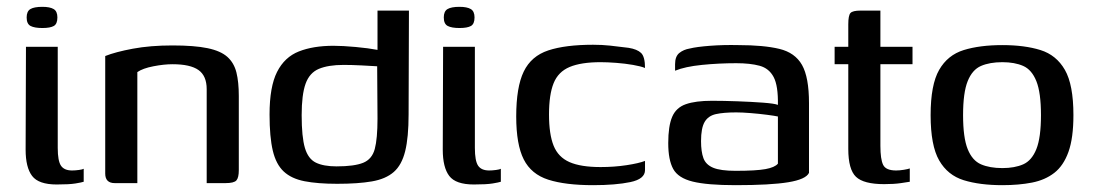

<svg xmlns="http://www.w3.org/2000/svg" viewBox="-20 -536 3202 562"><path d="M104 -454Q81 -454 69.5 -460Q58 -466 58 -485Q58 -503 69 -509.5Q80 -516 104 -516Q126 -516 137 -509.5Q148 -503 148 -485Q148 -466 137.5 -460Q127 -454 104 -454ZM146 4Q93 4 74 -21Q55 -46 55 -98L56 -399H149V-103Q149 -65 158.5 -51Q168 -37 191 -37Q200 -37 211 -38.5Q222 -40 225 -42V-4Q219 -2 201 1Q183 4 146 4Z M316 0Q288 0 288 -28V-372Q318 -384 369 -393.5Q420 -403 485 -403Q549 -403 587.5 -395Q626 -387 645.5 -369.5Q665 -352 672 -324Q679 -296 679 -255V-38Q679 -16 672 -8Q665 0 640 0H585V-275Q585 -314 561 -331Q537 -348 485 -348Q460 -348 429 -342Q398 -336 382 -325V0Z M769 -201Q769 -282 791 -325.5Q813 -369 855 -385.5Q897 -402 956 -402Q983 -402 1021 -398.5Q1059 -395 1085 -390V-505H1177L1176 -201Q1176 -134 1166 -93.5Q1156 -53 1132.5 -32.5Q1109 -12 1068.5 -5Q1028 2 967 2Q910 2 871.5 -5.5Q833 -13 810.5 -34Q788 -55 778.5 -95Q769 -135 769 -201ZM965 -49Q1017 -49 1043 -59.5Q1069 -70 1077 -100Q1085 -130 1085 -189L1084 -342Q1069 -343 1039 -344.5Q1009 -346 986 -346Q941 -346 913.5 -334.5Q886 -323 874.5 -291Q863 -259 863 -199Q863 -135 872.5 -103Q882 -71 904.5 -60Q927 -49 965 -49Z M1325 -454Q1302 -454 1290.5 -460Q1279 -466 1279 -485Q1279 -503 1290 -509.5Q1301 -516 1325 -516Q1347 -516 1358 -509.5Q1369 -503 1369 -485Q1369 -466 1358.5 -460Q1348 -454 1325 -454ZM1367 4Q1314 4 1295 -21Q1276 -46 1276 -98L1277 -399H1370V-103Q1370 -65 1379.5 -51Q1389 -37 1412 -37Q1421 -37 1432 -38.5Q1443 -40 1446 -42V-4Q1440 -2 1422 1Q1404 4 1367 4Z M1716 6Q1635 6 1585 -10Q1535 -26 1513 -69.5Q1491 -113 1491 -195Q1491 -281 1513 -326.5Q1535 -372 1585 -388.5Q1635 -405 1716 -405Q1742 -405 1765.5 -402.5Q1789 -400 1820 -396Q1845 -392 1856.5 -381Q1868 -370 1868 -337Q1856 -342 1833 -346Q1810 -350 1784 -352Q1758 -354 1738 -354Q1681 -354 1647.5 -340Q1614 -326 1600.5 -292.5Q1587 -259 1587 -201Q1587 -143 1600.5 -109.5Q1614 -76 1647 -61.5Q1680 -47 1738 -47Q1778 -47 1814 -52.5Q1850 -58 1868 -65V-38Q1868 -12 1825 -3Q1782 6 1716 6Z M2133 6Q2050 6 2007.5 -4.5Q1965 -15 1950.5 -41.5Q1936 -68 1936 -117Q1936 -167 1947.5 -194Q1959 -221 1987.5 -231Q2016 -241 2064 -241Q2098 -241 2139 -239.5Q2180 -238 2213.5 -235.5Q2247 -233 2257 -229Q2258 -285 2244.5 -310.5Q2231 -336 2203.5 -343.5Q2176 -351 2135 -351Q2084 -351 2034.5 -346Q1985 -341 1956 -329V-348Q1956 -371 1968.5 -381Q1981 -391 1999 -394Q2019 -399 2058.5 -402Q2098 -405 2141 -404Q2215 -404 2261 -393Q2307 -382 2327.5 -346Q2348 -310 2348 -234V-30Q2339 -11 2287 -2.5Q2235 6 2133 6ZM2133 -36Q2193 -36 2220.5 -41Q2248 -46 2257 -57V-195Q2248 -197 2225 -200Q2202 -203 2177 -205Q2152 -207 2135 -207Q2098 -207 2075.5 -202Q2053 -197 2042.5 -179Q2032 -161 2032 -123Q2032 -92 2039 -73Q2046 -54 2067.5 -45Q2089 -36 2133 -36Z M2568 3Q2508 3 2485.5 -18.5Q2463 -40 2463 -100V-348H2423V-399H2463V-465Q2463 -491 2469.5 -498Q2476 -505 2499 -505H2557Q2557 -503 2557 -496.5Q2557 -490 2557 -478V-399H2651V-348H2557V-109Q2557 -70 2565 -53.5Q2573 -37 2603 -37Q2613 -37 2625.5 -39Q2638 -41 2643 -43V-4Q2637 -3 2617 0Q2597 3 2568 3Z M2914 6Q2848 6 2801 -8.5Q2754 -23 2729 -66.5Q2704 -110 2704 -199Q2704 -288 2729 -331.5Q2754 -375 2801 -389.5Q2848 -404 2914 -404Q2979 -404 3025.5 -389.5Q3072 -375 3097 -331.5Q3122 -288 3122 -199Q3122 -132 3107.5 -91.5Q3093 -51 3066 -30Q3039 -9 3000.5 -1.5Q2962 6 2914 6ZM2914 -44Q2950 -44 2975 -55Q3000 -66 3013.5 -99.5Q3027 -133 3027 -199Q3027 -265 3013.5 -298.5Q3000 -332 2975 -343Q2950 -354 2914 -354Q2877 -354 2851.5 -343Q2826 -332 2812.5 -298.5Q2799 -265 2799 -199Q2799 -133 2812.5 -99.5Q2826 -66 2851.5 -55Q2877 -44 2914 -44Z"/></svg>

Font: Genos Medium
Style: Regular
Weight: 500
Designer: Robert E. Leuschke
Foundry: Robert E. Leuschke
Version: Version 1.010; ttfautohint (v1.8.3)